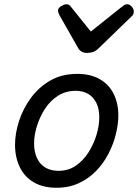

<svg xmlns="http://www.w3.org/2000/svg" viewBox="-20 -868 652 907"><path d="M247 19Q184 19 140 -6.5Q96 -32 73.5 -78.5Q51 -125 51 -184Q51 -238 70 -296.5Q89 -355 126 -405.5Q163 -456 217.5 -487.5Q272 -519 345 -519Q407 -519 450.5 -494.5Q494 -470 516.5 -425.5Q539 -381 539 -323Q539 -282 527.5 -235Q516 -188 493 -143Q470 -98 435 -61.5Q400 -25 353 -3Q306 19 247 19ZM256 -61Q303 -61 338.5 -85.5Q374 -110 398.5 -149Q423 -188 436 -231.5Q449 -275 449 -314Q449 -354 435 -382Q421 -410 396.5 -424.5Q372 -439 338 -439Q290 -439 253 -415Q216 -391 191.5 -352.5Q167 -314 154 -271Q141 -228 141 -190Q141 -150 155 -120.5Q169 -91 195 -76Q221 -61 256 -61ZM581 -848Q592 -848 602 -837Q612 -826 612 -814Q612 -805 609 -799.5Q606 -794 601 -790L446 -640Q433 -627 420 -622.5Q407 -618 390 -618Q376 -618 365 -624.5Q354 -631 348 -643L261 -796Q257 -804 255.5 -809Q254 -814 254 -818Q254 -830 269 -839Q284 -848 293 -848Q303 -848 308.5 -843Q314 -838 319 -831L409 -719L552 -833Q559 -838 565.5 -843Q572 -848 581 -848Z"/></svg>

Font: Playwrite AU SA
Style: Regular
Weight: 400
Designer: Veronika Burian, José Scaglione
Foundry: TypeTogether
Version: Version 1.002